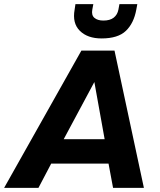

<svg xmlns="http://www.w3.org/2000/svg" viewBox="-49 -914 776 934"><path d="M-29 0 347 -668H508L651 0H501L479 -118H200L138 0ZM261 -237H460L410 -515ZM445 -727Q377 -727 339.5 -764Q302 -801 314 -867L318 -894H405L400 -867Q395 -840 410.5 -827Q426 -814 454 -814Q486 -814 504 -828Q522 -842 527 -867L532 -894H619L614 -867Q602 -801 563.5 -764Q525 -727 445 -727Z"/></svg>

Font: Gantari
Style: Bold Italic
Weight: 700
Italic angle: -10°
Designer: Anugrah Pasau
Foundry: Lafontype
Version: Version 1.000; ttfautohint (v1.8.4.7-5d5b)